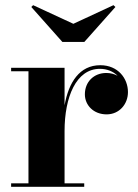

<svg xmlns="http://www.w3.org/2000/svg" viewBox="-20 -722 532 742"><path d="M263.5 -630 108 -702 101 -695 221 -560H306L426 -695L418.5 -702ZM23 -13.5V0H305.5V-13.5H229.5V-215.5C229.5 -346.5 274 -456 366 -456C394.5 -456 418 -445.5 434.5 -429C422 -436 407 -440 391 -440C343 -440 308 -406 308 -357.5C308 -315 342 -280 392 -280C441 -280 474.5 -319.5 474.5 -366C474.5 -418.5 436.5 -470 367.5 -470C287.5 -470 245.5 -404 229.5 -315V-460H23V-446.5H90V-13.5Z"/></svg>

Font: Bodoni* 16pt
Style: Bold
Weight: 700
Version: Version 2.3